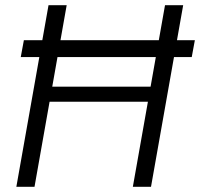

<svg xmlns="http://www.w3.org/2000/svg" viewBox="-20 -720 771 740"><path d="M60 -500 72 -565H731L719 -500ZM492 0 616 -700H686L562 0ZM43 0 167 -700H237L113 0ZM155 -328 165 -386H580L570 -328Z"/></svg>

Font: DM Sans 36pt Light
Style: Italic
Weight: 300
Italic angle: -10°
Designer: Colophon Foundry, Jonny Pinhorn
Foundry: Colophon Foundry
Version: Version 4.004;gftools[0.9.30]